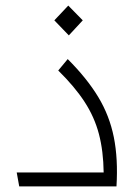

<svg xmlns="http://www.w3.org/2000/svg" viewBox="-20 -669 500 689"><path d="M49 0 40 -50H352Q351 -127 335 -188Q319 -249 283.5 -303.5Q248 -358 189 -416L223 -457Q292 -388 332.5 -321Q373 -254 388.5 -176.5Q404 -99 398 0ZM227 -542 175 -596 225 -649 277 -596Z"/></svg>

Font: Readex Pro ExtraLight
Style: Regular
Weight: 200
Designer: Bonnie Shaver-Troup, Thomas Jockin
Foundry: Lexend
Version: Version 1.203; ttfautohint (v1.8.3)